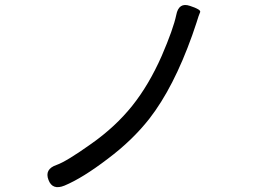

<svg xmlns="http://www.w3.org/2000/svg" viewBox="-20 -750 1040 780"><path d="M242 4Q193 24 177 -19Q160 -63 210 -80Q250 -94 351 -166Q449 -235 517 -320Q585 -405 637 -523Q684 -632 696 -689Q706 -742 752 -726Q798 -711 793 -700.5Q788 -690 778 -657Q770 -632 761 -607Q685 -394 587 -268Q518 -180 418 -105Q316 -27 242 4Z"/></svg>

Font: Resource Han Rounded KR
Style: Regular
Weight: 400
Designer: Cyano Hao (round all glyphs); Ryoko NISHIZUKA 西塚涼子 (kana, bopomofo & ideographs); Paul D. Hunt (Latin, Greek & Cyrillic)
Foundry: Cyano Hao
Version: 0.990